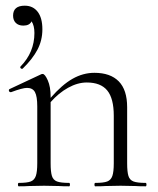

<svg xmlns="http://www.w3.org/2000/svg" viewBox="-20 -655 555 675"><path d="M129 -552Q129 -513 111.5 -480Q94 -447 60 -414Q59 -413 57 -413Q54 -413 52 -416Q50 -419 52 -421Q101 -471 101 -539Q101 -565 91 -580Q84 -565 62 -565Q45 -565 35.5 -574.5Q26 -584 26 -600Q26 -635 67 -635Q96 -635 112.5 -613.5Q129 -592 129 -552ZM492 0Q469 0 456 -1L404 -2L351 -1Q338 0 315 0Q312 0 312 -6Q312 -12 315 -12Q344 -12 357 -17Q370 -22 375 -36.5Q380 -51 380 -81V-248Q380 -309 357 -337Q334 -365 285 -365Q253 -365 219.5 -346.5Q186 -328 158 -296V-81Q158 -51 162.5 -36.5Q167 -22 180.5 -17Q194 -12 223 -12Q226 -12 226 -6Q226 0 223 0Q200 0 187 -1L135 -2L82 -1Q69 0 46 0Q43 0 43 -6Q43 -12 46 -12Q75 -12 88 -17Q101 -22 106 -36.5Q111 -51 111 -81V-281Q111 -316 103 -331Q95 -346 75 -346Q59 -346 19 -331H17Q13 -331 11.5 -335.5Q10 -340 14 -342L125 -394Q127 -395 130 -395Q138 -395 148 -372.5Q158 -350 158 -315V-311Q198 -357 235 -378Q272 -399 312 -399Q368 -399 397.5 -369Q427 -339 427 -278V-81Q427 -51 431.5 -36.5Q436 -22 449.5 -17Q463 -12 492 -12Q495 -12 495 -6Q495 0 492 0Z"/></svg>

Font: Cormorant Garamond Light
Style: Regular
Weight: 300
Designer: Christian Thalmann (Catharsis Fonts)
Version: Version 3.000